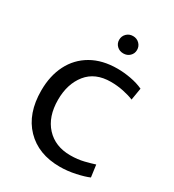

<svg xmlns="http://www.w3.org/2000/svg" viewBox="-173 -801 827 912"><g transform="rotate(30 240.5 -345.0)"><path d="M296 11Q178 11 108.5 -61Q39 -133 39 -259Q39 -340 70 -401Q101 -462 160 -496Q219 -530 302 -530Q337 -530 375 -523Q413 -516 443 -502L432 -436Q408 -446 374.5 -453Q341 -460 306 -460Q220 -460 175 -404Q130 -348 130 -261Q130 -168 179.5 -114.5Q229 -61 312 -61Q352 -61 386 -69.5Q420 -78 441 -85L450 -19Q425 -8 381.5 1.5Q338 11 296 11ZM288 -606Q267 -606 253 -619.5Q239 -633 239 -653Q239 -673 253 -687Q267 -701 288 -701Q309 -701 323 -687Q337 -673 337 -653Q337 -633 323 -619.5Q309 -606 288 -606Z"/></g></svg>

Font: Murecho
Style: Regular
Weight: 400
Designer: Neil Summerour
Foundry: Positype
Version: Version 1.010; ttfautohint (v1.8.3)